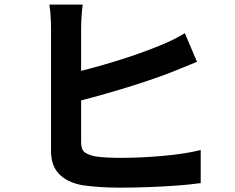

<svg xmlns="http://www.w3.org/2000/svg" viewBox="-20 -808 1040 849"><path d="M345.8 -787.7Q342.5 -765.3 340.6 -735.3Q338.7 -705.2 338.7 -683.6Q338.7 -668.7 338.7 -631.1Q338.7 -593.4 338.7 -542.8Q338.7 -492.1 338.7 -436.5Q338.7 -380.9 338.7 -329.5Q338.7 -278 338.7 -238Q338.7 -198 338.7 -179.2Q338.7 -146.9 354.4 -134.7Q370 -122.5 403.6 -116.1Q426.2 -112.8 456.1 -111.4Q486 -110 519 -110Q558.2 -110 605.7 -112.2Q653.1 -114.5 701.8 -118.8Q750.4 -123.1 793.4 -129.9Q836.5 -136.6 867.5 -144.6V1.6Q820.7 8.3 758.3 12.8Q695.9 17.3 631.3 19.6Q566.8 21.8 511.2 21.8Q462.6 21.8 418.9 18.7Q375.2 15.7 342.8 10.7Q278 -1.5 241.9 -38Q205.7 -74.5 205.7 -139.3Q205.7 -167.9 205.7 -214.4Q205.7 -260.8 205.7 -317.2Q205.7 -373.6 205.7 -431.4Q205.7 -489.2 205.7 -540.6Q205.7 -592.1 205.7 -630Q205.7 -668 205.7 -683.6Q205.7 -698.8 204.8 -718.1Q204 -737.5 202.2 -756.6Q200.4 -775.8 198.4 -787.7ZM280 -480.8Q328.3 -491.4 382.9 -506.1Q437.6 -520.8 493.1 -537.9Q548.5 -554.9 598.8 -572.9Q649 -590.9 688.2 -607.2Q715 -617.8 741.5 -630.8Q768 -643.8 797.4 -661.4L851 -534.6Q822.2 -523.1 790.6 -509.9Q759 -496.7 734.3 -487.2Q690 -470.1 633.2 -450.9Q576.4 -431.8 514.6 -413.2Q452.8 -394.7 392.5 -378.2Q332.2 -361.7 280.8 -349.9Z"/></svg>

Font: Noto Sans KR Thin
Style: Regular
Weight: 100
Designer: Ryoko NISHIZUKA 西塚涼子 (kana, bopomofo & ideographs); Paul D. Hunt (Latin, Greek & Cyrillic); Sandoll Communications 산돌커뮤니
Foundry: Adobe
Version: Version 2.004-H2;hotconv 1.0.118;makeotfexe 2.5.65603